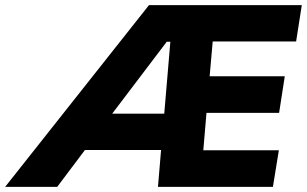

<svg xmlns="http://www.w3.org/2000/svg" viewBox="-102 -725 1191 745"><path d="M-82 0 476 -705H1069L1047 -564H696L725 -583L707 -378L697 -429H1003L981 -287H673L700 -297L684 -108L668 -142H980L957 0H511L527 -191L551 -143H200L263 -190L120 0ZM545 -563 300 -240 293 -284H553L531 -233L559 -563Z"/></svg>

Font: Mulish ExtraLight Black
Style: Italic
Weight: 900
Italic angle: -9°
Version: Version 3.603